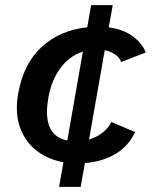

<svg xmlns="http://www.w3.org/2000/svg" viewBox="-20 -624 640 746"><path d="M226.5 6.5Q174 -3 133 -30.8Q92 -58.5 68.8 -103.2Q45.5 -148 45.5 -206Q45.5 -233 50.5 -259.5Q70.5 -375.5 141.2 -441Q212 -506.5 319 -518L334 -604H418L402.5 -517.5Q460 -510 496.2 -482.8Q532.5 -455.5 546.5 -420L450.5 -383Q445.5 -400 428 -412Q410.5 -424 387 -429L326 -82Q354.5 -90.5 377.5 -107.8Q400.5 -125 412.5 -150L505 -111Q480 -57 429.8 -26.5Q379.5 4 310 9.5L293.5 102H209.5ZM162.5 -189.5Q162.5 -94 241.5 -78L302 -423.5Q249.5 -406.5 214.8 -359.5Q180 -312.5 168 -245.5Q162.5 -213.5 162.5 -189.5Z"/></svg>

Font: JuliaMono
Style: Bold Italic
Weight: 700
Italic angle: -9°
Monospace: yes
Designer: cormullion
Foundry: corm
Version: Version 0.057; ttfautohint (v1.8.4)